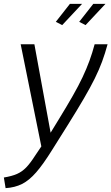

<svg xmlns="http://www.w3.org/2000/svg" viewBox="-56 -750 577 994"><path d="M-36 169Q6 162 32 150.5Q58 139 79 117.5Q100 96 125 57L158 8L51 -521H122L206 -63L247 -130Q290 -200 320.5 -253.5Q351 -307 371.5 -350.5Q392 -394 407 -435Q422 -476 434 -521H501Q488 -473 472.5 -431Q457 -389 434.5 -343.5Q412 -298 378.5 -240.5Q345 -183 295 -103L214 26Q168 100 131.5 142Q95 184 58 202.5Q21 221 -27 224ZM266 -620 233 -637 306 -730H369ZM387 -620 354 -637 427 -730H490Z"/></svg>

Font: Raleway
Style: Italic
Weight: 400
Italic angle: -12°
Designer: Matt McInerney, Pablo Impallari, Rodrigo Fuenzalida
Foundry: Matt McInerney, Pablo Impallari, Rodrigo Fuenzalida
Version: Version 4.026